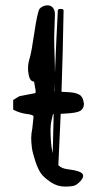

<svg xmlns="http://www.w3.org/2000/svg" viewBox="-20 -684 363 718"><path d="M293 -299.8V-300.3C291.3 -314.9 285.8 -324.9 276.4 -330.1C266.9 -335.3 254.5 -338.3 239 -339.1C223.6 -339.9 213.9 -340.5 210 -340.8C213.5 -441.7 216.1 -543.1 217.8 -645C217.8 -648.6 214.3 -650.5 207.3 -650.6C200.3 -650.8 196.6 -649.1 196.3 -645.5C192.1 -567.4 188.5 -488.9 185.5 -410.2C185.5 -426.4 185.1 -448.4 184.1 -476.1C183.1 -503.7 182.6 -527.3 182.6 -546.9L185.5 -632.8V-633.3C184.9 -642.7 182.1 -650.2 177.2 -655.8C172.4 -661.3 165.7 -664.1 157.2 -664.1H156.7C144.7 -663.4 135.3 -659.2 128.4 -651.4L127.9 -650.9C122.4 -642.1 116 -612.7 108.6 -562.7C101.3 -512.8 95.5 -481 91.3 -467.5C87.1 -454 85 -442.4 85 -432.6V-419.4C86.3 -406.7 88.5 -396.9 91.8 -389.9C95.1 -382.9 100.3 -379.2 107.4 -378.9L113.3 -344.7C113.3 -340.5 113.1 -337.6 112.8 -335.9L52.2 -324.2L29.3 -310.1V-273.9L32.2 -272.5C47.9 -264.6 63.8 -259.8 80.1 -257.8C96.4 -255.9 104.8 -252.8 105.5 -248.5L101.1 -205.6C98.1 -190.6 96.7 -178.1 96.7 -168C96.7 -157.9 97.5 -146.2 99.1 -132.8C100.7 -119.5 105.1 -102.3 112.1 -81.3C119.1 -60.3 126.3 -44.8 133.8 -34.7C141.3 -24.6 153.2 -14 169.7 -2.9C186.1 8.1 203.5 13.7 221.7 13.7C239.9 13.7 252.4 12.4 259 9.8C265.7 7.2 272.7 2 280 -5.9C287.4 -13.7 291 -20.8 291 -27.1C291 -33.4 285.6 -38.6 274.7 -42.5C263.8 -46.4 250.2 -49.2 234.1 -51C218 -52.8 206.1 -57.9 198.2 -66.4C201.5 -130.2 204.4 -194.2 207 -258.3L223.1 -259.3C252.1 -260.6 271.2 -264 280.3 -269.5C289.4 -275.1 293.9 -284 293.9 -296.4V-297.4ZM172.9 -234.9 178.2 -257.3H180.7C179.4 -208.5 178.2 -159.7 177.2 -110.8C174 -124.2 171.8 -138.3 170.7 -153.3C169.5 -168.3 168.9 -182.9 168.9 -197C168.9 -211.2 170.2 -223.8 172.9 -234.9ZM184.6 -376C184.2 -364.9 183.8 -353.7 183.1 -342.3H182.1Z"/></svg>

Font: Drukaatie burti
Style: Regular
Weight: 400
Version: Version 0.14.4